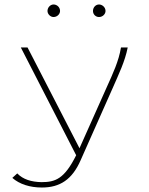

<svg xmlns="http://www.w3.org/2000/svg" viewBox="-20 -663 665 857"><path d="M219 -587C235 -587 248 -600 248 -614C248 -631 234 -643 219 -643C205 -643 192 -630 192 -614C192 -600 205 -587 219 -587ZM422 -587C438 -587 451 -600 451 -614C451 -631 436 -643 422 -643C407 -643 395 -630 395 -614C395 -599 407 -587 422 -587ZM167 174C247 174 302 139 340 52L483 -270C510 -332 538 -389 550 -451H520C510 -390 484 -335 457 -275L336 -4L335 -1L103 -451H73L320 30C267 136 227 150 165 150C120 149 83 138 57 111L35 131C67 159 113 174 167 174Z"/></svg>

Font: Inconsolata Expanded ExtraLight
Style: Regular
Weight: 200
Width: 7
Monospace: yes
Designer: Raph Levien, Cyreal, Brenton Simpson
Foundry: Raph Levien, Cyreal, Google
Version: Version 3.100